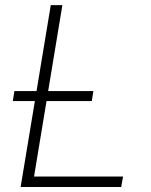

<svg xmlns="http://www.w3.org/2000/svg" viewBox="-20 -748 604 768"><path d="M62.5 0 183.1 -727.5H229.5L116.2 -42H472.2L464.8 0ZM31.2 -343.8 37.6 -383.8H353.5L347.2 -343.8Z"/></svg>

Font: Inter 16pt ExtraLight
Style: Italic
Weight: 250
Italic angle: -9.3988°
Version: Version 4.001;git-66647c0bb